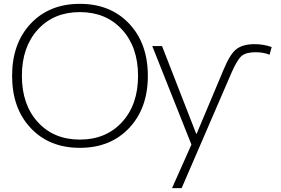

<svg xmlns="http://www.w3.org/2000/svg" viewBox="-20 -760 1463 1000"><path d="M1004 -63 1144 -396Q1177 -477 1210.5 -503.5Q1244 -530 1306 -530Q1353 -530 1395 -515L1384 -475Q1352 -488 1311 -488Q1262 -488 1239 -469Q1216 -450 1187 -384L926 220H876L977 -7L773 -520H824L1002 -63ZM140 -93Q43 -196 43 -365Q43 -534 140 -637Q237 -740 396 -740Q555 -740 652.5 -637Q750 -534 750 -365Q750 -196 652.5 -93Q555 10 396 10Q237 10 140 -93ZM177 -124Q260 -33 396 -33Q532 -33 615.5 -124Q699 -215 699 -365Q699 -515 615.5 -606Q532 -697 396 -697Q260 -697 177 -606Q94 -515 94 -365Q94 -215 177 -124Z"/></svg>

Font: Mplus 1p Light
Style: Regular
Weight: 300
Version: Version 1.061